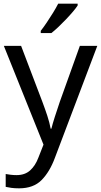

<svg xmlns="http://www.w3.org/2000/svg" viewBox="-20 -786 550 1046"><path d="M1 -536H95L211 -231Q226 -191 238 -154.5Q250 -118 256 -85H260Q266 -110 279 -150.5Q292 -191 306 -232L415 -536H510L279 74Q251 150 206.5 195Q162 240 84 240Q60 240 42 237.5Q24 235 11 232V162Q22 164 37.5 166Q53 168 70 168Q116 168 144.5 142Q173 116 189 73L217 2ZM403 -756Q394 -742 377 -722Q360 -702 339.5 -680.5Q319 -659 298.5 -639.5Q278 -620 260 -606H202V-618Q217 -637 234.5 -663Q252 -689 269 -716.5Q286 -744 297 -766H403Z"/></svg>

Font: Noto Sans Bassa Vah
Style: Regular
Weight: 400
Designer: Monotype Design Team
Foundry: Monotype Imaging Inc.
Version: Version 2.002